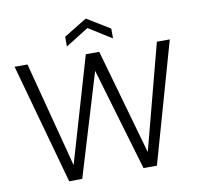

<svg xmlns="http://www.w3.org/2000/svg" viewBox="-94 -999 1143 1099"><g transform="rotate(-10 477.5 -449.5)"><path d="M928 -699 730 0H652L476 -596L296 0L220 1L26 -699H101L261 -86L440 -699H518L692 -86L853 -699ZM475 -845 341 -761V-818L475 -900L609 -818V-761Z"/></g></svg>

Font: A Bank Premium Light
Style: Regular
Weight: 300
Designer: Ninad Kale (Devanagari), Jonny Pinhorn (Latin), Htun Naung (Myanmar)
Foundry: Indian Type Foundry
Version: 4.004